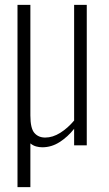

<svg xmlns="http://www.w3.org/2000/svg" viewBox="-20 -598 448 790"><path d="M52 172V-578H105V-123Q105 -70 121.5 -51Q138 -32 166 -32Q197 -32 228 -51.5Q259 -71 285 -102V-578H337V0H285V-68Q259 -35 225.5 -13.5Q192 8 154 8Q141 8 128.5 4.5Q116 1 105 -8V172Z"/></svg>

Font: Oswald ExtraLight
Style: Regular
Weight: 250
Designer: Vernon Adams
Foundry: Vernon Adams
Version: Version 4.100; ttfautohint (v1.8.1.43-b0c9)